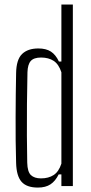

<svg xmlns="http://www.w3.org/2000/svg" viewBox="-20 -820 401 846"><path d="M147 6.5Q97.5 6.5 75 -19Q52.5 -44.5 51 -102Q49.5 -149.5 49 -200.8Q48.5 -252 48.8 -303.5Q49 -355 49.5 -404.5Q50 -454 51 -498Q52 -557.5 77.2 -582Q102.5 -606.5 149 -606.5Q183 -606.5 204.2 -592.8Q225.5 -579 239.5 -549H250.5V-800H301V0H250.5V-51.5H238.5Q224 -22 202.5 -7.8Q181 6.5 147 6.5ZM160.5 -34Q194 -34 216.5 -48.8Q239 -63.5 250.5 -99V-501.5Q239 -537 216.5 -551.8Q194 -566.5 161 -566.5Q129 -566.5 115.5 -551.2Q102 -536 101 -501.5Q99.5 -434 98.8 -361.5Q98 -289 98.5 -221.8Q99 -154.5 100 -103Q101 -63 116.2 -48.5Q131.5 -34 160.5 -34Z"/></svg>

Font: Big Shoulders Text ExtraLight
Style: Regular
Weight: 250
Version: Version 2.002